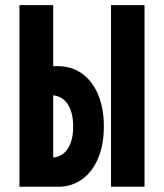

<svg xmlns="http://www.w3.org/2000/svg" viewBox="-20 -713 626 733"><path d="M144.5 0V-110.8H172.9Q213.9 -110.8 236.6 -142.3Q259.3 -173.8 259.3 -230Q259.3 -286.6 236.6 -318.1Q213.9 -349.6 172.9 -349.6H134.8V-460.4H201.2Q253.9 -460.4 293.5 -431.9Q333 -403.3 354.7 -351.6Q376.5 -299.8 376.5 -230Q376.5 -160.6 354.7 -108.9Q333 -57.1 293.5 -28.6Q253.9 0 201.2 0ZM54.2 0V-693.4H183.1V0ZM403.8 0V-693.4H531.7V0Z"/></svg>

Font: Cascadia Code PL
Style: Regular
Weight: 400
Monospace: yes
Designer: Aaron Bell
Foundry: Saja Typeworks
Version: Version 2102.003